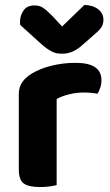

<svg xmlns="http://www.w3.org/2000/svg" viewBox="-20 -749 445 776"><path d="M209 -1Q199 2 181 4.5Q163 7 141 7Q96 7 76 -7.5Q56 -22 56 -64V-369Q56 -397 70 -417Q84 -437 109 -452Q142 -472 188.5 -483.5Q235 -495 286 -495Q390 -495 390 -425Q390 -408 385 -394Q380 -380 374 -370Q351 -375 318 -375Q289 -375 260 -368Q231 -361 209 -349ZM231 -642 321 -729Q356 -728 377 -711.5Q398 -695 398 -669Q398 -649 387.5 -635.5Q377 -622 354 -603L306 -561Q271 -532 233 -532Q221 -532 211 -533.5Q201 -535 190 -540.5Q179 -546 166.5 -555Q154 -564 138 -579L62 -648Q61 -650 61 -654Q61 -658 61 -662Q61 -686 75 -706.5Q89 -727 119 -727Q128 -727 135.5 -725.5Q143 -724 151.5 -719Q160 -714 169.5 -705.5Q179 -697 192 -684Z"/></svg>

Font: Baloo Tammudu 2
Style: Bold
Weight: 700
Designer: Maithili Shingre, Omkar Shende and Ek Type
Foundry: Ek Type
Version: Version 1.640;hotconv 1.0.111;makeotfexe 2.5.65597; ttfautoh